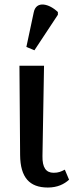

<svg xmlns="http://www.w3.org/2000/svg" viewBox="-20 -830 333 859"><path d="M134 -605 239 -764V-776C201 -813 142 -829 131 -775L98 -620ZM194 9C237 9 267 -6 289 -26L270 -71C253 -62 241 -57 220 -57C186 -57 169 -80 170 -132L177 -536H67L70 -136C71 -36 112 9 194 9Z"/></svg>

Font: Noto Serif Condensed Medium
Style: Regular
Weight: 500
Width: 3
Designer: Monotype Design Team
Foundry: Monotype Imaging Inc.
Version: Version 2.015